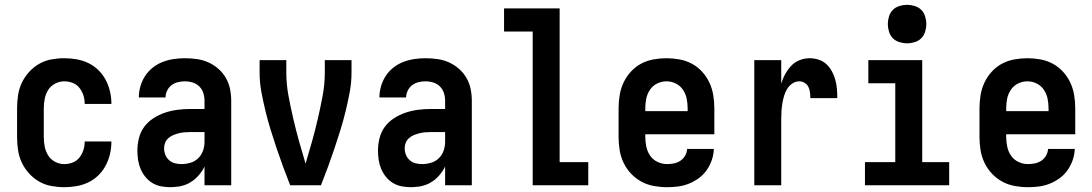

<svg xmlns="http://www.w3.org/2000/svg" viewBox="-20 -770 4540 798"><path d="M247 8Q220 8 193 3Q166 -2 142.5 -15.5Q119 -29 100.5 -49.5Q82 -70 70.5 -94.5Q59 -119 55 -146Q51 -173 51 -200V-320Q51 -347 55 -374Q59 -401 70.5 -425.5Q82 -450 100.5 -470.5Q119 -491 142.5 -504.5Q166 -518 193 -523Q220 -528 247 -528Q273 -528 298.5 -523.5Q324 -519 347 -508Q370 -497 388.5 -479Q407 -461 419 -438.5Q431 -416 437 -390.5Q443 -365 443 -340Q443 -339 443 -338.5Q443 -338 443 -338H332Q332 -338 332 -338.5Q332 -339 332 -339Q332 -357 326.5 -374Q321 -391 310 -405Q299 -419 282 -425.5Q265 -432 247 -432Q227 -432 209 -422.5Q191 -413 180.5 -396.5Q170 -380 166 -360Q162 -340 162 -320V-200Q162 -180 166 -160Q170 -140 180.5 -123.5Q191 -107 209 -97.5Q227 -88 247 -88Q265 -88 282 -94.5Q299 -101 310 -115Q321 -129 326.5 -146Q332 -163 332 -181Q332 -181 332 -181.5Q332 -182 332 -182H443Q443 -182 443 -181.5Q443 -181 443 -180Q443 -155 437 -129.5Q431 -104 419 -81.5Q407 -59 388.5 -41Q370 -23 347 -12Q324 -1 298.5 3.5Q273 8 247 8Z M689 8Q669 8 650 4.5Q631 1 614 -9Q597 -19 584.5 -34.5Q572 -50 564.5 -67.5Q557 -85 554 -104.5Q551 -124 551 -143Q551 -170 557.5 -196Q564 -222 579.5 -243Q595 -264 617.5 -278.5Q640 -293 665 -301.5Q690 -310 716.5 -313.5Q743 -317 769 -317H830V-351Q830 -368 825 -383.5Q820 -399 808.5 -410.5Q797 -422 781 -427Q765 -432 748 -432Q734 -432 719.5 -428.5Q705 -425 693 -416Q681 -407 674.5 -393Q668 -379 668 -365H557Q557 -388 563.5 -411Q570 -434 583 -454Q596 -474 615 -489Q634 -504 656 -512.5Q678 -521 701.5 -524.5Q725 -528 748 -528Q773 -528 798 -524.5Q823 -521 845.5 -511Q868 -501 887 -484.5Q906 -468 918.5 -446.5Q931 -425 936 -400.5Q941 -376 941 -351V0H830V-78Q825 -68 823.5 -65.5Q822 -63 819 -58.5Q816 -54 812.5 -49.5Q809 -45 805.5 -41Q802 -37 798 -33Q794 -29 790 -25.5Q786 -22 781.5 -19Q777 -16 772.5 -13Q768 -10 763 -7.5Q758 -5 753 -3Q748 -1 742.5 0.5Q737 2 732 3.5Q727 5 721.5 5.5Q716 6 710.5 6.5Q705 7 699.5 7.5Q694 8 689 8ZM734 -88Q753 -88 771.5 -93.5Q790 -99 803.5 -112Q817 -125 823.5 -143Q830 -161 830 -180V-221H769Q757 -221 745.5 -220Q734 -219 722.5 -216Q711 -213 700 -208.5Q689 -204 680 -196Q671 -188 666.5 -177Q662 -166 662 -154Q662 -140 667 -127Q672 -114 682.5 -104.5Q693 -95 706.5 -91.5Q720 -88 734 -88Z M1186 0Q1171 -38 1157 -76Q1143 -114 1130 -152.5Q1117 -191 1105 -230Q1093 -269 1083.5 -308Q1074 -347 1066.5 -387Q1059 -427 1059 -468V-520H1170V-468Q1170 -420 1179 -372Q1188 -324 1199 -276.5Q1210 -229 1223 -182.5Q1236 -136 1250 -90Q1264 -136 1277 -182.5Q1290 -229 1301 -276.5Q1312 -324 1321 -372Q1330 -420 1330 -468V-520H1441V-468Q1441 -427 1433.5 -387Q1426 -347 1416.5 -308Q1407 -269 1395 -230Q1383 -191 1370 -152.5Q1357 -114 1343 -76Q1329 -38 1314 0Z M1689 8Q1669 8 1650 4.5Q1631 1 1614 -9Q1597 -19 1584.5 -34.5Q1572 -50 1564.5 -67.5Q1557 -85 1554 -104.5Q1551 -124 1551 -143Q1551 -170 1557.5 -196Q1564 -222 1579.5 -243Q1595 -264 1617.5 -278.5Q1640 -293 1665 -301.5Q1690 -310 1716.5 -313.5Q1743 -317 1769 -317H1830V-351Q1830 -368 1825 -383.5Q1820 -399 1808.5 -410.5Q1797 -422 1781 -427Q1765 -432 1748 -432Q1734 -432 1719.5 -428.5Q1705 -425 1693 -416Q1681 -407 1674.5 -393Q1668 -379 1668 -365H1557Q1557 -388 1563.5 -411Q1570 -434 1583 -454Q1596 -474 1615 -489Q1634 -504 1656 -512.5Q1678 -521 1701.5 -524.5Q1725 -528 1748 -528Q1773 -528 1798 -524.5Q1823 -521 1845.5 -511Q1868 -501 1887 -484.5Q1906 -468 1918.5 -446.5Q1931 -425 1936 -400.5Q1941 -376 1941 -351V0H1830V-78Q1825 -68 1823.5 -65.5Q1822 -63 1819 -58.5Q1816 -54 1812.5 -49.5Q1809 -45 1805.5 -41Q1802 -37 1798 -33Q1794 -29 1790 -25.5Q1786 -22 1781.5 -19Q1777 -16 1772.5 -13Q1768 -10 1763 -7.5Q1758 -5 1753 -3Q1748 -1 1742.5 0.5Q1737 2 1732 3.5Q1727 5 1721.5 5.5Q1716 6 1710.5 6.5Q1705 7 1699.5 7.5Q1694 8 1689 8ZM1734 -88Q1753 -88 1771.5 -93.5Q1790 -99 1803.5 -112Q1817 -125 1823.5 -143Q1830 -161 1830 -180V-221H1769Q1757 -221 1745.5 -220Q1734 -219 1722.5 -216Q1711 -213 1700 -208.5Q1689 -204 1680 -196Q1671 -188 1666.5 -177Q1662 -166 1662 -154Q1662 -140 1667 -127Q1672 -114 1682.5 -104.5Q1693 -95 1706.5 -91.5Q1720 -88 1734 -88Z M2194 0V-639H2075V-735H2306V-96H2425V0Z M2752 8Q2725 8 2697.5 3Q2670 -2 2646 -15Q2622 -28 2603 -48Q2584 -68 2572 -93Q2560 -118 2555.5 -145.5Q2551 -173 2551 -200V-320Q2551 -347 2555.5 -374.5Q2560 -402 2571.5 -426.5Q2583 -451 2601.5 -471.5Q2620 -492 2644 -505Q2668 -518 2695.5 -523Q2723 -528 2750 -528Q2777 -528 2804.5 -523Q2832 -518 2856 -505Q2880 -492 2898.5 -471.5Q2917 -451 2928.5 -426.5Q2940 -402 2944.5 -374.5Q2949 -347 2949 -320V-212H2662V-200Q2662 -180 2666.5 -159.5Q2671 -139 2682.5 -122.5Q2694 -106 2713 -97Q2732 -88 2752 -88Q2767 -88 2781.5 -91Q2796 -94 2808 -102Q2820 -110 2827.5 -123Q2835 -136 2836 -151H2947Q2946 -127 2938.5 -105Q2931 -83 2917.5 -63.5Q2904 -44 2885 -30Q2866 -16 2844 -7Q2822 2 2799 5Q2776 8 2752 8ZM2662 -308H2838V-320Q2838 -340 2834 -360Q2830 -380 2818.5 -397Q2807 -414 2788.5 -423Q2770 -432 2750 -432Q2730 -432 2711.5 -423Q2693 -414 2681.5 -397Q2670 -380 2666 -360Q2662 -340 2662 -320Z M3115 0V-520H3227V-422Q3233 -443 3243.5 -462Q3254 -481 3268.5 -496.5Q3283 -512 3303.5 -520Q3324 -528 3345 -528Q3364 -528 3382.5 -522Q3401 -516 3415 -503Q3429 -490 3438 -473Q3447 -456 3452 -437.5Q3457 -419 3458.5 -400Q3460 -381 3460 -362H3348Q3348 -374 3346.5 -386Q3345 -398 3340 -408.5Q3335 -419 3324.5 -425.5Q3314 -432 3302 -432Q3286 -432 3272.5 -422.5Q3259 -413 3251 -399.5Q3243 -386 3238.5 -370.5Q3234 -355 3231.5 -339Q3229 -323 3228 -307.5Q3227 -292 3227 -276V0Z M3575 0V-96H3701V-424H3589V-520H3813V-96H3925V0ZM3750 -590Q3734 -590 3718 -595Q3702 -600 3691 -611Q3680 -622 3675 -638Q3670 -654 3670 -670Q3670 -686 3675 -702Q3680 -718 3691 -729Q3702 -740 3718 -745Q3734 -750 3750 -750Q3766 -750 3782 -745Q3798 -740 3809 -729Q3820 -718 3825 -702Q3830 -686 3830 -670Q3830 -654 3825 -638Q3820 -622 3809 -611Q3798 -600 3782 -595Q3766 -590 3750 -590Z M4252 8Q4225 8 4197.5 3Q4170 -2 4146 -15Q4122 -28 4103 -48Q4084 -68 4072 -93Q4060 -118 4055.5 -145.5Q4051 -173 4051 -200V-320Q4051 -347 4055.5 -374.5Q4060 -402 4071.5 -426.5Q4083 -451 4101.5 -471.5Q4120 -492 4144 -505Q4168 -518 4195.5 -523Q4223 -528 4250 -528Q4277 -528 4304.5 -523Q4332 -518 4356 -505Q4380 -492 4398.5 -471.5Q4417 -451 4428.5 -426.5Q4440 -402 4444.5 -374.5Q4449 -347 4449 -320V-212H4162V-200Q4162 -180 4166.5 -159.5Q4171 -139 4182.5 -122.5Q4194 -106 4213 -97Q4232 -88 4252 -88Q4267 -88 4281.5 -91Q4296 -94 4308 -102Q4320 -110 4327.5 -123Q4335 -136 4336 -151H4447Q4446 -127 4438.5 -105Q4431 -83 4417.5 -63.5Q4404 -44 4385 -30Q4366 -16 4344 -7Q4322 2 4299 5Q4276 8 4252 8ZM4162 -308H4338V-320Q4338 -340 4334 -360Q4330 -380 4318.5 -397Q4307 -414 4288.5 -423Q4270 -432 4250 -432Q4230 -432 4211.5 -423Q4193 -414 4181.5 -397Q4170 -380 4166 -360Q4162 -340 4162 -320Z"/></svg>

Font: Iosevka SS08 Regular
Style: Bold
Weight: 700
Monospace: yes
Designer: Belleve Invis
Foundry: Belleve Invis
Version: Version 16.3.4; ttfautohint (v1.8.4)